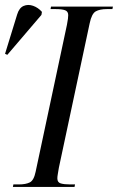

<svg xmlns="http://www.w3.org/2000/svg" viewBox="-79 -740 467 760"><path d="M-28 0 -26 -10H-4Q23 -10 39 -18Q55 -26 62 -60L186 -642Q189 -657 190 -666Q191 -675 191 -680Q191 -695 178.5 -699.5Q166 -704 142 -704H121L123 -714H368L366 -704H344Q316 -704 300 -695Q284 -686 276 -648L154 -76Q152 -63 150 -52Q148 -41 148 -34Q148 -18 161.5 -14Q175 -10 198 -10H218L216 0ZM-50 -523 -59 -527 -11 -683Q-3 -709 14.5 -716.5Q32 -724 52 -717Q72 -710 87 -693L85 -681Z"/></svg>

Font: Noto Serif Display ExtraCondensed
Style: Italic
Weight: 400
Width: 2
Italic angle: -12°
Designer: Monotype Design Team
Foundry: Monotype Imaging Inc.
Version: Version 2.009